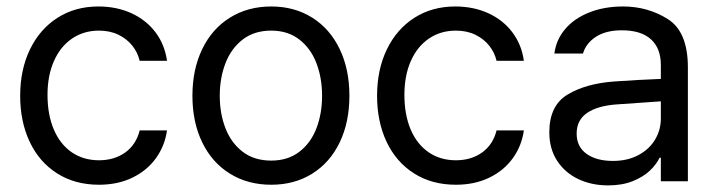

<svg xmlns="http://www.w3.org/2000/svg" viewBox="-20 -557 2201 590"><path d="M42 -262.7Q42 -342.8 72 -405Q102.1 -467.3 156.5 -502.2Q210.9 -537.1 282.2 -537.1Q338.4 -537.1 383.8 -516.4Q429.2 -495.6 457.8 -457.8Q486.3 -419.9 493.2 -370.1H409.2Q403.3 -395.5 386.7 -416.5Q370.1 -437.5 344 -450.2Q317.9 -462.9 284.2 -462.9Q237.3 -462.9 201.4 -438.5Q165.5 -414.1 145.8 -369.4Q126 -324.7 126 -265.6Q126 -204.6 145.3 -159.2Q164.6 -113.8 200.4 -89.1Q236.3 -64.5 284.2 -64.5Q331.5 -64.5 365 -88.6Q398.4 -112.8 409.2 -156.2H493.2Q486.3 -108.4 459 -70.6Q431.6 -32.7 386.7 -11Q341.8 10.7 284.2 10.7Q210.4 10.7 155.5 -24.2Q100.6 -59.1 71.3 -121.1Q42 -183.1 42 -262.7Z M571.3 -262.7Q571.3 -344.2 601.6 -406.5Q631.8 -468.8 686.8 -502.9Q741.7 -537.1 813.5 -537.1Q884.8 -537.1 939.2 -502.9Q993.7 -468.8 1023.7 -406.5Q1053.7 -344.2 1053.7 -262.7Q1053.7 -181.2 1023.7 -119.1Q993.7 -57.1 939.2 -23.2Q884.8 10.7 813.5 10.7Q741.7 10.7 686.8 -23.2Q631.8 -57.1 601.6 -119.1Q571.3 -181.2 571.3 -262.7ZM969.7 -262.7Q969.7 -317.4 952.4 -362.8Q935.1 -408.2 899.9 -435.5Q864.7 -462.9 813.5 -462.9Q761.2 -462.9 725.8 -435.5Q690.4 -408.2 672.9 -362.8Q655.3 -317.4 655.3 -262.7Q655.3 -208 672.9 -162.8Q690.4 -117.7 725.8 -90.6Q761.2 -63.5 813.5 -63.5Q864.7 -63.5 899.9 -90.6Q935.1 -117.7 952.4 -162.8Q969.7 -208 969.7 -262.7Z M1138.7 -262.7Q1138.7 -342.8 1168.7 -405Q1198.7 -467.3 1253.2 -502.2Q1307.6 -537.1 1378.9 -537.1Q1435.1 -537.1 1480.5 -516.4Q1525.9 -495.6 1554.4 -457.8Q1583 -419.9 1589.8 -370.1H1505.9Q1500 -395.5 1483.4 -416.5Q1466.8 -437.5 1440.7 -450.2Q1414.6 -462.9 1380.9 -462.9Q1334 -462.9 1298.1 -438.5Q1262.2 -414.1 1242.4 -369.4Q1222.7 -324.7 1222.7 -265.6Q1222.7 -204.6 1241.9 -159.2Q1261.2 -113.8 1297.1 -89.1Q1333 -64.5 1380.9 -64.5Q1428.2 -64.5 1461.7 -88.6Q1495.1 -112.8 1505.9 -156.2H1589.8Q1583 -108.4 1555.7 -70.6Q1528.3 -32.7 1483.4 -11Q1438.5 10.7 1380.9 10.7Q1307.1 10.7 1252.2 -24.2Q1197.3 -59.1 1168 -121.1Q1138.7 -183.1 1138.7 -262.7Z M1867.2 -306.6Q1900.4 -309.1 1941.7 -311.3Q1982.9 -313.5 2010.7 -314.5V-357.4Q2010.7 -408.7 1980.2 -436.3Q1949.7 -463.9 1890.6 -463.9Q1842.3 -463.9 1811.5 -444.1Q1780.8 -424.3 1771.5 -392.6H1683.6Q1689 -435.1 1716.8 -467.8Q1744.6 -500.5 1790.8 -518.8Q1836.9 -537.1 1894.5 -537.1Q1970.7 -537.1 2032.2 -498.3Q2093.8 -459.5 2093.8 -349.6V0H2010.7V-72.3H2006.8Q1997.1 -51.8 1976.8 -32.5Q1956.5 -13.2 1924.1 -0.2Q1891.6 12.7 1848.6 12.7Q1797.9 12.7 1756.8 -6.8Q1715.8 -26.4 1691.9 -63.2Q1668 -100.1 1668 -150.4Q1668 -232.9 1724.4 -266.6Q1780.8 -300.3 1867.2 -306.6ZM1863.3 -62.5Q1908.7 -62.5 1942.1 -80.6Q1975.6 -98.6 1993.2 -128.4Q2010.7 -158.2 2010.7 -192.4V-245.6L1877 -236.3Q1817.4 -232.4 1784.7 -210.4Q1752 -188.5 1752 -146.5Q1752 -106 1782.5 -84.2Q1813 -62.5 1863.3 -62.5Z"/></svg>

Font: Pretendard GOV
Style: Regular
Weight: 400
Designer: Base glyphs from Inter by Rasmus Andersson; Hangeul glyphs from Noto Sans CJK(Source Han Sans) by Jang Soo-young and Kan
Foundry: Kil Hyung-jin
Version: Version 1.309